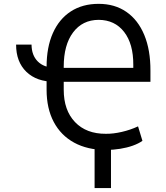

<svg xmlns="http://www.w3.org/2000/svg" viewBox="-20 -757 852 984"><path d="M62.5 -528.3H141.6Q142.1 -473.6 173.6 -442.1Q205.1 -410.6 259.8 -410.2V-337.9Q168 -337.9 115.2 -388.9Q62.5 -439.9 62.5 -528.3ZM522.5 11.7Q428.2 11.2 360.1 -25.9Q292 -63 255.4 -132.1Q218.8 -201.2 218.8 -296.9V-415Q218.8 -515.1 251 -587.4Q283.2 -659.7 343 -698.5Q402.8 -737.3 485.4 -737.3Q568.4 -737.3 627.9 -696Q687.5 -654.8 719.5 -577.6Q751.5 -500.5 751 -393.6V-337.9H281.2V-409.2H663.1V-424.8Q663.6 -532.2 616 -593.5Q568.4 -654.8 485.4 -655.3Q402.3 -654.8 354.5 -590.8Q306.6 -526.9 306.6 -415V-296.9Q306.6 -191.9 364.5 -131.3Q422.4 -70.8 522.5 -71.3Q560.5 -70.8 604.7 -81.1Q648.9 -91.3 687.5 -109.4L710 -35.2Q689.9 -21 660.4 -10.5Q630.9 0 595.7 5.6Q560.5 11.2 522.5 11.7ZM548.8 -46.9V207H464.8V-46.9Z"/></svg>

Font: Inter V
Style: 
Weight: 400
Designer: Rasmus Andersson
Foundry: rsms
Version: Version 4.000;git-a3f224843